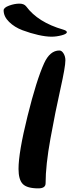

<svg xmlns="http://www.w3.org/2000/svg" viewBox="-37 -1032 388 1057"><path d="M206 -684Q238 -754 290 -754Q303 -754 313 -737.5Q323 -721 323 -700Q323 -664 295.5 -541.5Q268 -419 241 -270.5Q214 -122 214 -23Q214 5 174 5Q112 5 88.5 -19Q65 -43 65 -102Q65 -193 114.5 -392.5Q164 -592 206 -684ZM247 -830Q216 -830 173.5 -839.5Q131 -849 87 -865.5Q43 -882 13 -911.5Q-17 -941 -17 -975Q-17 -990 13 -1001Q43 -1012 70 -1012Q95 -1012 107 -997Q172 -909 311 -869Q331 -863 331 -855Q331 -845 302 -837.5Q273 -830 247 -830Z"/></svg>

Font: LeckerliOne
Style: Regular
Weight: 400
Designer: Gesine Todt
Foundry: Gesine Todt
Version: Version 1.000